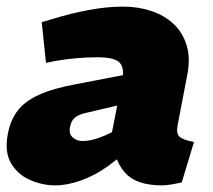

<svg xmlns="http://www.w3.org/2000/svg" viewBox="-32 -551 643 580"><path d="M517 0Q500 4 484 6.5Q468 9 458 9Q379 9 345.5 -29.5Q312 -68 312 -121L305 -145L338 -314Q344 -348 328 -363Q312 -378 262 -378Q230 -378 197 -375Q164 -372 130 -366L107 -361L94 -484L131 -495Q184 -511 237.5 -521Q291 -531 340 -531Q385 -531 424.5 -518Q464 -505 492 -479Q520 -453 532 -413.5Q544 -374 533 -321L504 -170Q500 -147 511 -137.5Q522 -128 554 -122ZM135 9Q96 9 58.5 -7.5Q21 -24 1 -58.5Q-19 -93 -8 -148Q0 -189 21.5 -217Q43 -245 85.5 -264.5Q128 -284 199 -297L350 -326L330 -234L232 -211Q213 -207 202.5 -201Q192 -195 187 -187.5Q182 -180 180 -169Q175 -148 187 -136.5Q199 -125 218 -125Q232 -125 250 -129.5Q268 -134 288 -143L319 -158L348 -90L294 -49Q255 -21 213 -6Q171 9 135 9Z"/></svg>

Font: REM ExtraBold
Style: Italic
Weight: 800
Italic angle: -11°
Designer: Octavio Pardo
Foundry: Ashler Design
Version: Version 1.005;gftools[0.9.28]